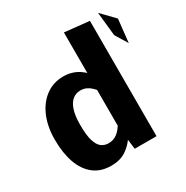

<svg xmlns="http://www.w3.org/2000/svg" viewBox="-175 -906 1037 1070"><g transform="rotate(-30 343.0 -371.0)"><path d="M254.1 -548.3Q283.1 -548.3 308.1 -540.6Q333.1 -532.9 353.7 -519.1Q374.4 -505.2 390.5 -486.7L391.4 -374.4Q377.5 -392.6 363.6 -405.6Q349.7 -418.6 333.5 -425.8Q317.4 -433 297.1 -433Q269.3 -433 247.5 -416.3Q225.6 -399.6 213.2 -362.7Q200.8 -325.8 200.8 -266.1Q200.8 -200.2 212 -163.9Q223.2 -127.7 242.8 -113.3Q262.3 -99 287.8 -99Q319.9 -99 344.2 -117.8Q368.6 -136.6 389.1 -174L397.7 -74.3Q375.8 -37.6 336.8 -10.3Q297.8 17 238.6 17Q171.5 17 126.7 -18.3Q81.8 -53.5 59.5 -117.2Q37.1 -180.9 37.1 -266.6Q37.1 -348.8 64 -412.3Q90.8 -475.7 139.8 -512Q188.8 -548.3 254.1 -548.3ZM379.9 -143.5V-758.7L537.9 -742.1V0H397.7L388 -75.9ZM614.9 -605.8 599.1 -758.3 679.4 -675.1 663.3 -526.4Z"/></g></svg>

Font: Fira Sans Variable
Style: Regular
Weight: 400
Designer: Carrois Corporate & Edenspiekermann AG
Foundry: Carrois Corporate GbR & Edenspiekermann AG
Version: Version 4.202